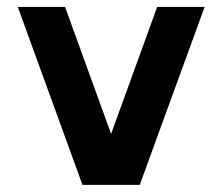

<svg xmlns="http://www.w3.org/2000/svg" viewBox="-20 -520 625 540"><path d="M373 0H212L30 -500.5H163L292.5 -143.5L422 -500.5H555.5Z"/></svg>

Font: Urbanist
Style: Bold
Weight: 700
Designer: Corey Hu
Foundry: Corey Hu
Version: Version 1.330; ttfautohint (v1.8.4.7-5d5b)